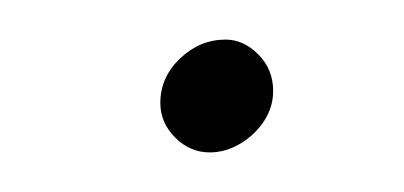

<svg xmlns="http://www.w3.org/2000/svg" viewBox="-20 -77 204 97"><path d="M61 -25Q61 -38 71 -47.5Q81 -57 94 -57Q103 -57 110.5 -49.5Q118 -42 118 -31Q118 -23 113.5 -16Q109 -9 101.5 -4.5Q94 0 86 0Q76 0 68.5 -7.5Q61 -15 61 -25Z"/></svg>

Font: Josefin Sans Thin ExtraLight
Style: Italic
Weight: 250
Italic angle: -7°
Version: Version 2.000